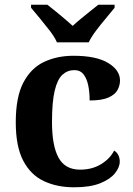

<svg xmlns="http://www.w3.org/2000/svg" viewBox="-20 -786 567 816"><path d="M295 10Q222 10 166 -16.5Q110 -43 78.5 -103.5Q47 -164 47 -266Q47 -374 79.5 -435.5Q112 -497 167.5 -523Q223 -549 292 -549Q389 -549 439.5 -518.5Q490 -488 490 -444Q490 -423 479.5 -403.5Q469 -384 441 -371.5Q413 -359 361 -359Q361 -394 355 -423Q349 -452 335 -470Q321 -488 296 -488Q267 -488 245.5 -468.5Q224 -449 212.5 -401Q201 -353 201 -267Q201 -166 229 -115.5Q257 -65 320 -65Q372 -65 410 -88.5Q448 -112 465 -146Q477 -139 483 -126.5Q489 -114 489 -100Q489 -75 468.5 -49.5Q448 -24 405.5 -7Q363 10 295 10ZM222 -606Q212 -629 191.5 -655.5Q171 -682 149.5 -708Q128 -734 112 -753V-766H181Q202 -750 234.5 -723Q267 -696 289 -676Q304 -690 324 -706.5Q344 -723 364 -739Q384 -755 398 -766H467V-753Q452 -734 430 -708Q408 -682 388 -655.5Q368 -629 357 -606Z"/></svg>

Font: Noto Serif Yezidi
Style: Bold
Weight: 700
Designer: Dalton Maag Ltd
Foundry: Dalton Maag Ltd
Version: Version 1.001; ttfautohint (v1.8.4.7-5d5b)